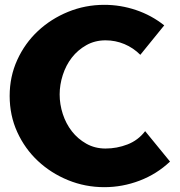

<svg xmlns="http://www.w3.org/2000/svg" viewBox="-20 -752 744 795"><path d="M412 -732Q479 -732 543 -710.5Q607 -689 660 -647L561 -525Q532 -554 495 -569.5Q458 -585 417 -585Q373 -585 337.5 -565Q302 -545 277.5 -513.5Q253 -482 240 -441.5Q227 -401 227 -361Q227 -320 240 -280Q253 -240 277.5 -208.5Q302 -177 337.5 -157Q373 -137 417 -137Q464 -137 508 -154Q552 -171 581 -209L684 -83Q629 -31 558 -4Q487 23 412 23Q333 23 262 -6Q191 -35 137 -85.5Q83 -136 51.5 -205Q20 -274 20 -355Q20 -435 51.5 -504Q83 -573 137 -623.5Q191 -674 262 -703Q333 -732 412 -732Z"/></svg>

Font: CAT Rhythmus
Style: Regular
Weight: 400
Designer: Peter Wiegel nach alter Vorlage
Foundry: Peter Wiegel
Version: 1.000